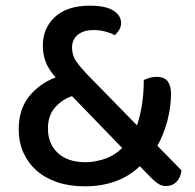

<svg xmlns="http://www.w3.org/2000/svg" viewBox="-20 -642 687 677"><path d="M565 14Q551 14 539.5 7Q528 0 515 -13L473 -56Q437 -21 388 -3Q339 15 279 15Q225 15 182 0.5Q139 -14 109 -40.5Q79 -67 62.5 -104Q46 -141 46 -186Q46 -257 83 -302.5Q120 -348 176 -369Q150 -399 140.5 -425.5Q131 -452 131 -481Q131 -543 174 -582.5Q217 -622 297 -622Q353 -622 380 -604.5Q407 -587 407 -561Q407 -548 400.5 -537Q394 -526 385 -518Q370 -526 350.5 -531Q331 -536 310 -536Q275 -536 254.5 -519.5Q234 -503 234 -474Q234 -447 248.5 -426Q263 -405 291 -376L463 -200Q474 -232 480.5 -272.5Q487 -313 487 -360Q511 -371 532 -371Q560 -371 571.5 -355Q583 -339 583 -312Q583 -266 570.5 -217.5Q558 -169 535 -128L620 -41Q617 -16 602.5 -1Q588 14 565 14ZM282 -70Q311 -70 345.5 -80.5Q380 -91 411 -120L234 -303Q200 -292 174.5 -263.5Q149 -235 149 -189Q149 -135 184 -102.5Q219 -70 282 -70Z"/></svg>

Font: Baloo Bhai 2 Medium
Style: Regular
Weight: 500
Designer: Supriya Tembe, Noopur Datye and Ek Type
Foundry: Ek Type
Version: Version 1.640;PS 1.000;hotconv 16.6.51;makeotf.lib2.5.65220;